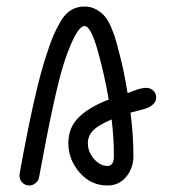

<svg xmlns="http://www.w3.org/2000/svg" viewBox="-20 -570 540 590"><path d="M250 -130Q250 -103 269 -81.5Q288 -60 310 -60Q330 -60 330 -90Q330 -147 323 -203Q281 -185 265.5 -168.5Q250 -152 250 -130ZM70 0Q57 0 48.5 -9Q40 -18 40 -30V-35Q87 -295 122 -399Q134 -437 143.5 -459.5Q153 -482 167 -505.5Q181 -529 199 -539.5Q217 -550 240 -550Q260 -550 276.5 -540.5Q293 -531 303.5 -518Q314 -505 323.5 -481.5Q333 -458 337.5 -441.5Q342 -425 349 -397Q362 -347 372 -284Q376 -285 388.5 -290Q401 -295 411 -297.5Q421 -300 430 -300Q442 -300 451 -291.5Q460 -283 460 -270Q460 -258 450.5 -249.5Q441 -241 431 -237.5Q421 -234 403 -229.5Q385 -225 381 -224Q390 -155 390 -90Q390 -54 368 -27Q346 0 310 0Q259 0 224.5 -40Q190 -80 190 -130Q190 -178 222 -209.5Q254 -241 314 -264Q302 -337 280.5 -413.5Q259 -490 240 -490Q215 -490 178 -381Q149 -293 100 -25Q98 -14 89 -7Q80 0 70 0Z"/></svg>

Font: Pecita
Style: Book
Weight: 400
Width: 7
Version: Version 4.3